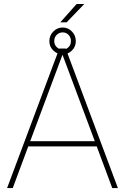

<svg xmlns="http://www.w3.org/2000/svg" viewBox="-20 -958 637 978"><path d="M551.8 0 472.7 -212.4H124L44.9 0H16.1L282.2 -710.9H314.5L580.6 0ZM133.8 -238.8H462.9L298.3 -679.2ZM287.1 -844.2 370.1 -937.5H409.2L319.3 -844.2ZM231.4 -748.5Q231.4 -777.3 251.5 -797.6Q271.5 -817.9 299.3 -817.9Q326.7 -817.9 346.4 -797.6Q366.2 -777.3 366.2 -748.5Q366.2 -720.2 346.4 -700.7Q326.7 -681.2 299.3 -681.2Q271.5 -681.2 251.5 -700.7Q231.4 -720.2 231.4 -748.5ZM256.3 -748.5Q256.3 -730.5 269 -718Q281.7 -705.6 299.3 -705.6Q316.9 -705.6 329.1 -717.8Q341.3 -730 341.3 -748.5Q341.3 -768.1 329.1 -780.5Q316.9 -793 299.3 -793Q281.7 -793 269 -780.5Q256.3 -768.1 256.3 -748.5Z"/></svg>

Font: Vazirmatn FD Thin
Style: Regular
Weight: 100
Designer: Saber Rastikerdar
Foundry: Saber Rastikerdar
Version: Version 33.003